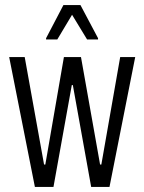

<svg xmlns="http://www.w3.org/2000/svg" viewBox="-20 -734 566 754"><path d="M117 0 16 -510H77L153 -88H158L231 -510H298L373 -88H378L452 -510H511L410 0H338L266 -400H262L190 0ZM161 -579V-584L229 -714H296L365 -584V-579H322L263 -676L205 -579Z"/></svg>

Font: Saira ExtraCondensed
Style: Regular
Weight: 400
Width: 2
Designer: Hector Gatti with collaboration of the Omnibus-Type team
Foundry: Omnibus-Type
Version: Version 1.101